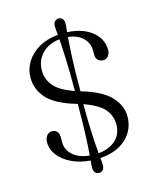

<svg xmlns="http://www.w3.org/2000/svg" viewBox="-124 -862 831 1019"><g transform="rotate(-15 291.0 -353.0)"><path d="M322.5 34.5Q322.5 52.5 314.2 61.5Q306 70.5 293 70.5Q280.5 70.5 272 61.5Q263.5 52.5 263.5 33.5Q263.5 26.5 264.2 17.2Q265 8 266.5 -4.5Q208 -9 163.2 -30.8Q118.5 -52.5 93 -85.5Q67.5 -118.5 67.5 -157Q67.5 -179.5 78.8 -193.8Q90 -208 108 -208Q124.5 -208 134.8 -197Q145 -186 145 -166.5V-137Q145 -96 177.8 -66.5Q210.5 -37 268.5 -31.5Q271.5 -67.5 274.5 -133Q277.5 -198.5 278 -312.5Q275.5 -313.5 273 -314Q160 -347.5 115.8 -397.2Q71.5 -447 71.5 -510Q71.5 -557.5 96 -597.2Q120.5 -637 165.2 -662.8Q210 -688.5 270.5 -694Q269 -711.5 268 -723Q267 -734.5 267 -743.5Q267 -760 275.8 -768.5Q284.5 -777 296.5 -777Q308.5 -777 317 -768.5Q325.5 -760 325.5 -743Q325.5 -734 324.5 -722.8Q323.5 -711.5 321.5 -695Q408 -690 457.8 -649Q507.5 -608 507.5 -549.5Q507.5 -527 496.5 -514.2Q485.5 -501.5 470 -501.5Q452 -501.5 440.8 -512Q429.5 -522.5 429.5 -539V-566Q429.5 -606.5 400.2 -635Q371 -663.5 319 -669Q316 -630 312.5 -560.8Q309 -491.5 309 -373.5L312.5 -372.5Q423.5 -339.5 469.5 -289.5Q515.5 -239.5 515.5 -181.5Q515.5 -108 463.5 -59.2Q411.5 -10.5 319.5 -4Q321 8.5 321.8 17.8Q322.5 27 322.5 34.5ZM139.5 -532Q139.5 -485.5 170 -448Q200.5 -410.5 281 -382.5Q281 -495.5 278.2 -563Q275.5 -630.5 272.5 -669Q212 -662.5 175.8 -625Q139.5 -587.5 139.5 -532ZM447.5 -155Q447.5 -202.5 416.8 -239Q386 -275.5 306 -303.5Q306.5 -194 310 -130.5Q313.5 -67 317 -31Q376 -36.5 411.8 -68.8Q447.5 -101 447.5 -155Z"/></g></svg>

Font: Fraunces 9pt Soft Light
Style: Regular
Weight: 300
Version: Version 1.000;[0bf87f6ff]